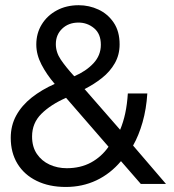

<svg xmlns="http://www.w3.org/2000/svg" viewBox="-20 -709 672 740"><path d="M233.5 11.6Q169.5 11.6 121.6 -11.8Q73.6 -35.1 47.5 -77.7Q21.4 -120.3 21.4 -177.7Q21.4 -225.3 42.6 -264Q63.8 -302.6 102.3 -333.1Q140.9 -363.5 190.9 -385.6Q159.9 -421.6 139.9 -460.1Q119.9 -498.7 119.9 -537.4Q119.9 -580.8 141 -615Q162 -649.2 198.9 -669Q235.8 -688.9 283.4 -688.9Q323.6 -688.9 359.6 -672.1Q395.7 -655.3 418.3 -621.7Q441 -588.2 441 -538Q441 -497.8 422.6 -465.5Q404.2 -433.1 373.4 -408.7Q342.7 -384.2 305.9 -365.8L443 -208.8Q455.4 -238.4 462.7 -272.5Q470 -306.6 472.7 -348.7H547.8Q544.1 -289.2 529.5 -237.9Q514.8 -186.6 492.9 -148L619.8 0H522.8L446.3 -87.9Q405.3 -39.3 351.5 -13.9Q297.6 11.6 233.5 11.6ZM237.2 -60.7Q290.3 -60.7 330.7 -82.6Q371.1 -104.6 398.3 -143.4L234.6 -332Q175.3 -305.9 139.5 -270.3Q103.6 -234.7 103.6 -182.9Q103.6 -143.1 122.1 -115.8Q140.6 -88.6 171.1 -74.6Q201.6 -60.7 237.2 -60.7ZM266.1 -415.1Q311.5 -434.4 340.1 -465Q368.7 -495.6 368.7 -536.5Q368.7 -578.7 342.5 -600.4Q316.4 -622 282.5 -622Q244.4 -622 219.8 -598.6Q195.2 -575.2 195.2 -539Q195.2 -507.7 214 -479.7Q232.7 -451.7 266.1 -415.1Z"/></svg>

Font: Atkinson Hyperlegible Mono ExtraLight
Style: Regular
Weight: 200
Monospace: yes
Designer: Elliott Scott, Megan Eiswerth, Linus Boman, Theodore Petrosky, Letters from Sweden
Foundry: Applied Design Works, Letters from Sweden
Version: Version 2.001